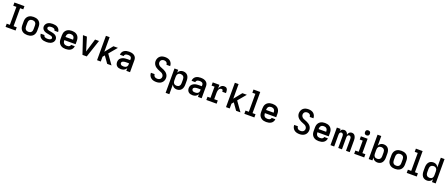

<svg xmlns="http://www.w3.org/2000/svg" viewBox="204 -2997 12695 5440"><g transform="rotate(20 6552.0 -277.5)"><path d="M65 0H367V-97H272V-638H367V-735H65V-638H160V-97H65Z M720 8Q756 8 791 0.5Q826 -7 857 -26Q888 -45 908.5 -74.5Q929 -104 937.5 -139Q946 -174 946 -210V-320Q946 -356 937.5 -391Q929 -426 908.5 -455.5Q888 -485 857 -504Q826 -523 791 -530.5Q756 -538 720 -538Q684 -538 649 -530.5Q614 -523 583.5 -504Q553 -485 532 -455.5Q511 -426 502.5 -391Q494 -356 494 -320V-210Q494 -174 502.5 -139Q511 -104 532 -74.5Q553 -45 583.5 -26Q614 -7 649 0.5Q684 8 720 8ZM720 -89Q696 -89 673.5 -96.5Q651 -104 635 -122Q619 -140 612.5 -163Q606 -186 606 -210V-320Q606 -344 612.5 -367Q619 -390 635 -408Q651 -426 673.5 -433.5Q696 -441 720 -441Q744 -441 766.5 -433.5Q789 -426 805.5 -408Q822 -390 828 -367Q834 -344 834 -320V-210Q834 -186 828 -163Q822 -140 805.5 -122Q789 -104 766.5 -96.5Q744 -89 720 -89Z M1294 8Q1326 8 1357 4Q1388 0 1417 -11.5Q1446 -23 1470.5 -43.5Q1495 -64 1508.5 -93Q1522 -122 1522 -153Q1522 -172 1517 -190Q1512 -208 1501.5 -223.5Q1491 -239 1477.5 -251.5Q1464 -264 1447.5 -273Q1431 -282 1413.5 -288Q1396 -294 1378 -298.5Q1360 -303 1342 -306.5Q1324 -310 1305.5 -313Q1287 -316 1269 -320Q1251 -324 1233.5 -329.5Q1216 -335 1202 -349.5Q1188 -364 1188 -382Q1188 -399 1200.5 -412.5Q1213 -426 1229 -431.5Q1245 -437 1262 -439Q1279 -441 1296 -441Q1314 -441 1331.5 -438.5Q1349 -436 1365 -428Q1381 -420 1391.5 -405Q1402 -390 1402 -372H1514Q1514 -411 1495 -445.5Q1476 -480 1443.5 -501.5Q1411 -523 1373 -530.5Q1335 -538 1296 -538Q1258 -538 1220.5 -531Q1183 -524 1150 -504Q1117 -484 1097 -449.5Q1077 -415 1077 -377Q1077 -359 1082 -341Q1087 -323 1097.5 -307.5Q1108 -292 1121.5 -279.5Q1135 -267 1151.5 -258Q1168 -249 1185.5 -242.5Q1203 -236 1221 -232Q1239 -228 1257 -224.5Q1275 -221 1293.5 -217.5Q1312 -214 1330 -210.5Q1348 -207 1365.5 -201Q1383 -195 1397 -181Q1411 -167 1411 -149Q1411 -131 1397 -117.5Q1383 -104 1365.5 -98.5Q1348 -93 1330 -91Q1312 -89 1294 -89Q1276 -89 1257 -91.5Q1238 -94 1221 -102Q1204 -110 1192.5 -126Q1181 -142 1180 -160H1068Q1069 -121 1088.5 -85.5Q1108 -50 1142.5 -28.5Q1177 -7 1216 0.5Q1255 8 1294 8Z M1875 8Q1913 8 1951 0Q1989 -8 2021.5 -28.5Q2054 -49 2073.5 -83.5Q2093 -118 2096 -156H1984Q1982 -132 1963.5 -115.5Q1945 -99 1921.5 -94Q1898 -89 1875 -89Q1851 -89 1828 -96.5Q1805 -104 1788 -122Q1771 -140 1764.5 -163Q1758 -186 1758 -210V-217H2098V-320Q2098 -356 2089.5 -391Q2081 -426 2060.5 -455.5Q2040 -485 2009 -504Q1978 -523 1943 -530.5Q1908 -538 1872 -538Q1836 -538 1801 -530.5Q1766 -523 1735.5 -504Q1705 -485 1684 -455.5Q1663 -426 1654.5 -391Q1646 -356 1646 -320V-210Q1646 -174 1654.5 -139Q1663 -104 1684.5 -74.5Q1706 -45 1737 -26Q1768 -7 1803.5 0.5Q1839 8 1875 8ZM1986 -313H1758V-320Q1758 -344 1764.5 -367Q1771 -390 1787 -408Q1803 -426 1825.5 -433.5Q1848 -441 1872 -441Q1896 -441 1918.5 -433.5Q1941 -426 1957.5 -408Q1974 -390 1980 -367Q1986 -344 1986 -320Z M2384 0H2513L2690 -530H2571L2464 -177Q2460 -164 2456 -151Q2452 -138 2448 -125Q2444 -138 2440.5 -151Q2437 -164 2433 -177L2325 -530H2206Z M2824 0H2936V-144L2985 -203L2999 -183L3129 0H3260L3056 -287L3260 -530H3125L2936 -295V-735H2824Z M3542 8Q3575 8 3607 -1Q3639 -10 3665 -32Q3691 -54 3706 -83V0H3818V-363Q3818 -395 3808 -425.5Q3798 -456 3775 -479Q3752 -502 3723 -515Q3694 -528 3662 -533Q3630 -538 3599 -538Q3560 -538 3521.5 -530Q3483 -522 3450 -500Q3417 -478 3398.5 -442.5Q3380 -407 3380 -368V-367H3492Q3492 -367 3492 -367Q3492 -367 3492 -367Q3492 -392 3509.5 -411Q3527 -430 3550.5 -435.5Q3574 -441 3599 -441Q3617 -441 3636 -438Q3655 -435 3671.5 -425.5Q3688 -416 3697 -399Q3706 -382 3706 -363V-322H3622Q3588 -322 3553.5 -318Q3519 -314 3486.5 -301.5Q3454 -289 3427 -267Q3400 -245 3387 -212.5Q3374 -180 3374 -146Q3374 -113 3385 -82.5Q3396 -52 3421 -30Q3446 -8 3477.5 0Q3509 8 3541 8ZM3586 -89Q3563 -89 3540.5 -94Q3518 -99 3502 -117Q3486 -135 3486 -157Q3486 -174 3496.5 -188Q3507 -202 3522.5 -209Q3538 -216 3554.5 -219.5Q3571 -223 3588 -224.5Q3605 -226 3622 -226H3706V-189Q3706 -167 3697 -146Q3688 -125 3670 -112Q3652 -99 3630 -94Q3608 -89 3586 -89Z M4607 8Q4649 8 4691 -3Q4733 -14 4766.5 -42Q4800 -70 4817 -110Q4834 -150 4834 -193Q4834 -226 4823.5 -257Q4813 -288 4792.5 -313.5Q4772 -339 4745.5 -358Q4719 -377 4689.5 -391Q4660 -405 4629.5 -416Q4599 -427 4570 -441.5Q4541 -456 4521.5 -484Q4502 -512 4502 -544Q4502 -572 4515.5 -597.5Q4529 -623 4555.5 -634.5Q4582 -646 4610 -646Q4637 -646 4662.5 -636Q4688 -626 4702 -602Q4716 -578 4716 -551V-550H4828V-552Q4828 -592 4811.5 -631Q4795 -670 4763 -696.5Q4731 -723 4691 -733Q4651 -743 4610 -743Q4568 -743 4527 -732Q4486 -721 4454 -692.5Q4422 -664 4406 -624Q4390 -584 4390 -542Q4390 -510 4400.5 -479Q4411 -448 4431.5 -422Q4452 -396 4478.5 -377Q4505 -358 4534 -344Q4563 -330 4593.5 -319Q4624 -308 4653.5 -293.5Q4683 -279 4703 -251.5Q4723 -224 4723 -191Q4723 -162 4707 -136Q4691 -110 4663.5 -99.5Q4636 -89 4607 -89Q4578 -89 4551 -98.5Q4524 -108 4508 -133Q4492 -158 4492 -186V-187H4380V-185Q4380 -143 4397.5 -104Q4415 -65 4448.5 -38.5Q4482 -12 4523.5 -2Q4565 8 4607 8Z M4966 205H5078V-89Q5091 -59 5113.5 -36Q5136 -13 5167 -2.5Q5198 8 5230 8Q5270 8 5307.5 -8Q5345 -24 5369 -57.5Q5393 -91 5401.5 -130.5Q5410 -170 5410 -210V-320Q5410 -360 5401.5 -399.5Q5393 -439 5369 -472.5Q5345 -506 5307.5 -522Q5270 -538 5230 -538Q5198 -538 5167 -528Q5136 -518 5113.5 -494.5Q5091 -471 5078 -442V-530H4966ZM5185 -89Q5162 -89 5140 -97Q5118 -105 5103.5 -123.5Q5089 -142 5083.5 -164.5Q5078 -187 5078 -210V-320Q5078 -343 5083.5 -365.5Q5089 -388 5103.5 -406.5Q5118 -425 5140 -433.5Q5162 -442 5185 -442Q5209 -442 5231.5 -434Q5254 -426 5270 -408Q5286 -390 5292 -367Q5298 -344 5298 -320V-210Q5298 -187 5292 -164Q5286 -141 5270 -122.5Q5254 -104 5231.5 -96.5Q5209 -89 5185 -89Z M5702 8Q5735 8 5767 -1Q5799 -10 5825 -32Q5851 -54 5866 -83V0H5978V-363Q5978 -395 5968 -425.5Q5958 -456 5935 -479Q5912 -502 5883 -515Q5854 -528 5822 -533Q5790 -538 5759 -538Q5720 -538 5681.5 -530Q5643 -522 5610 -500Q5577 -478 5558.5 -442.5Q5540 -407 5540 -368V-367H5652Q5652 -367 5652 -367Q5652 -367 5652 -367Q5652 -392 5669.5 -411Q5687 -430 5710.5 -435.5Q5734 -441 5759 -441Q5777 -441 5796 -438Q5815 -435 5831.5 -425.5Q5848 -416 5857 -399Q5866 -382 5866 -363V-322H5782Q5748 -322 5713.5 -318Q5679 -314 5646.5 -301.5Q5614 -289 5587 -267Q5560 -245 5547 -212.5Q5534 -180 5534 -146Q5534 -113 5545 -82.5Q5556 -52 5581 -30Q5606 -8 5637.5 0Q5669 8 5701 8ZM5746 -89Q5723 -89 5700.5 -94Q5678 -99 5662 -117Q5646 -135 5646 -157Q5646 -174 5656.5 -188Q5667 -202 5682.5 -209Q5698 -216 5714.5 -219.5Q5731 -223 5748 -224.5Q5765 -226 5782 -226H5866V-189Q5866 -167 5857 -146Q5848 -125 5830 -112Q5812 -99 5790 -94Q5768 -89 5746 -89Z M6119 0H6429V-97H6321V-281Q6321 -302 6323 -322.5Q6325 -343 6330.5 -363.5Q6336 -384 6347 -402Q6358 -420 6376.5 -430.5Q6395 -441 6416 -441Q6428 -441 6439.5 -436.5Q6451 -432 6456 -421Q6461 -410 6462 -397.5Q6463 -385 6463 -373H6575Q6575 -396 6574 -419Q6573 -442 6567 -464.5Q6561 -487 6547 -506Q6533 -525 6510.5 -531.5Q6488 -538 6465 -538Q6439 -538 6414.5 -529Q6390 -520 6371.5 -501.5Q6353 -483 6340.5 -460Q6328 -437 6321 -412V-530H6119V-433H6209V-97H6119Z M6712 0H6824V-144L6873 -203L6887 -183L7017 0H7148L6944 -287L7148 -530H7013L6824 -295V-735H6712Z M7265 0H7567V-97H7477V-735H7274V-638H7365V-97H7265Z M7923 8Q7961 8 7999 0Q8037 -8 8069.5 -28.5Q8102 -49 8121.5 -83.5Q8141 -118 8144 -156H8032Q8030 -132 8011.5 -115.5Q7993 -99 7969.5 -94Q7946 -89 7923 -89Q7899 -89 7876 -96.5Q7853 -104 7836 -122Q7819 -140 7812.5 -163Q7806 -186 7806 -210V-217H8146V-320Q8146 -356 8137.5 -391Q8129 -426 8108.5 -455.5Q8088 -485 8057 -504Q8026 -523 7991 -530.5Q7956 -538 7920 -538Q7884 -538 7849 -530.5Q7814 -523 7783.5 -504Q7753 -485 7732 -455.5Q7711 -426 7702.5 -391Q7694 -356 7694 -320V-210Q7694 -174 7702.5 -139Q7711 -104 7732.5 -74.5Q7754 -45 7785 -26Q7816 -7 7851.5 0.5Q7887 8 7923 8ZM8034 -313H7806V-320Q7806 -344 7812.5 -367Q7819 -390 7835 -408Q7851 -426 7873.5 -433.5Q7896 -441 7920 -441Q7944 -441 7966.5 -433.5Q7989 -426 8005.5 -408Q8022 -390 8028 -367Q8034 -344 8034 -320Z M8927 8Q8969 8 9011 -3Q9053 -14 9086.5 -42Q9120 -70 9137 -110Q9154 -150 9154 -193Q9154 -226 9143.5 -257Q9133 -288 9112.5 -313.5Q9092 -339 9065.5 -358Q9039 -377 9009.5 -391Q8980 -405 8949.5 -416Q8919 -427 8890 -441.5Q8861 -456 8841.5 -484Q8822 -512 8822 -544Q8822 -572 8835.5 -597.5Q8849 -623 8875.5 -634.5Q8902 -646 8930 -646Q8957 -646 8982.5 -636Q9008 -626 9022 -602Q9036 -578 9036 -551V-550H9148V-552Q9148 -592 9131.5 -631Q9115 -670 9083 -696.5Q9051 -723 9011 -733Q8971 -743 8930 -743Q8888 -743 8847 -732Q8806 -721 8774 -692.5Q8742 -664 8726 -624Q8710 -584 8710 -542Q8710 -510 8720.5 -479Q8731 -448 8751.5 -422Q8772 -396 8798.5 -377Q8825 -358 8854 -344Q8883 -330 8913.5 -319Q8944 -308 8973.5 -293.5Q9003 -279 9023 -251.5Q9043 -224 9043 -191Q9043 -162 9027 -136Q9011 -110 8983.5 -99.5Q8956 -89 8927 -89Q8898 -89 8871 -98.5Q8844 -108 8828 -133Q8812 -158 8812 -186V-187H8700V-185Q8700 -143 8717.5 -104Q8735 -65 8768.5 -38.5Q8802 -12 8843.5 -2Q8885 8 8927 8Z M9507 8Q9545 8 9583 0Q9621 -8 9653.5 -28.5Q9686 -49 9705.5 -83.5Q9725 -118 9728 -156H9616Q9614 -132 9595.5 -115.5Q9577 -99 9553.5 -94Q9530 -89 9507 -89Q9483 -89 9460 -96.5Q9437 -104 9420 -122Q9403 -140 9396.5 -163Q9390 -186 9390 -210V-217H9730V-320Q9730 -356 9721.5 -391Q9713 -426 9692.5 -455.5Q9672 -485 9641 -504Q9610 -523 9575 -530.5Q9540 -538 9504 -538Q9468 -538 9433 -530.5Q9398 -523 9367.5 -504Q9337 -485 9316 -455.5Q9295 -426 9286.5 -391Q9278 -356 9278 -320V-210Q9278 -174 9286.5 -139Q9295 -104 9316.5 -74.5Q9338 -45 9369 -26Q9400 -7 9435.5 0.5Q9471 8 9507 8ZM9618 -313H9390V-320Q9390 -344 9396.5 -367Q9403 -390 9419 -408Q9435 -426 9457.5 -433.5Q9480 -441 9504 -441Q9528 -441 9550.5 -433.5Q9573 -426 9589.5 -408Q9606 -390 9612 -367Q9618 -344 9618 -320Z M9862 0H9974V-354Q9974 -374 9979 -393.5Q9984 -413 9999.5 -427Q10015 -441 10035 -441Q10055 -441 10071 -427Q10087 -413 10091.5 -393.5Q10096 -374 10096 -354V0H10208V-354Q10208 -374 10212.5 -393.5Q10217 -413 10233 -427Q10249 -441 10269 -441Q10289 -441 10305 -427Q10321 -413 10325.5 -393.5Q10330 -374 10330 -354V0H10442V-354Q10442 -379 10439 -404Q10436 -429 10427 -453Q10418 -477 10402.5 -497.5Q10387 -518 10363.5 -528Q10340 -538 10314 -538Q10286 -538 10261 -525Q10236 -512 10221 -487.5Q10206 -463 10199 -436Q10191 -464 10175.5 -488Q10160 -512 10134.5 -525Q10109 -538 10081 -538Q10058 -538 10036 -529.5Q10014 -521 9998.5 -503Q9983 -485 9974 -464V-530H9862Z M10577 0H10879V-97H10789V-530H10586V-433H10677V-97H10577ZM10728 -610Q10748 -610 10767 -618.5Q10786 -627 10794.5 -646Q10803 -665 10803 -685Q10803 -705 10794.5 -724Q10786 -743 10767 -751.5Q10748 -760 10728 -760Q10708 -760 10689 -751.5Q10670 -743 10661.5 -724Q10653 -705 10653 -685Q10653 -665 10661.5 -646Q10670 -627 10689 -618.5Q10708 -610 10728 -610Z M11278 8Q11318 8 11355.5 -8Q11393 -24 11417 -57.5Q11441 -91 11449.5 -130.5Q11458 -170 11458 -210V-320Q11458 -360 11449.5 -399.5Q11441 -439 11417 -472.5Q11393 -506 11355.5 -522Q11318 -538 11278 -538Q11246 -538 11215 -528Q11184 -518 11161.5 -494.5Q11139 -471 11126 -442V-735H11014V0H11126V-89Q11139 -59 11161.5 -36Q11184 -13 11215 -2.5Q11246 8 11278 8ZM11233 -89Q11210 -89 11188 -97Q11166 -105 11151.5 -123.5Q11137 -142 11131.5 -164.5Q11126 -187 11126 -210V-320Q11126 -343 11131.5 -365.5Q11137 -388 11151.5 -406.5Q11166 -425 11188 -433.5Q11210 -442 11233 -442Q11257 -442 11279.5 -434Q11302 -426 11318 -408Q11334 -390 11340 -367Q11346 -344 11346 -320V-210Q11346 -187 11340 -164Q11334 -141 11318 -122.5Q11302 -104 11279.5 -96.5Q11257 -89 11233 -89Z M11808 8Q11844 8 11879 0.5Q11914 -7 11945 -26Q11976 -45 11996.5 -74.5Q12017 -104 12025.5 -139Q12034 -174 12034 -210V-320Q12034 -356 12025.5 -391Q12017 -426 11996.5 -455.5Q11976 -485 11945 -504Q11914 -523 11879 -530.5Q11844 -538 11808 -538Q11772 -538 11737 -530.5Q11702 -523 11671.5 -504Q11641 -485 11620 -455.5Q11599 -426 11590.5 -391Q11582 -356 11582 -320V-210Q11582 -174 11590.5 -139Q11599 -104 11620 -74.5Q11641 -45 11671.5 -26Q11702 -7 11737 0.5Q11772 8 11808 8ZM11808 -89Q11784 -89 11761.5 -96.5Q11739 -104 11723 -122Q11707 -140 11700.5 -163Q11694 -186 11694 -210V-320Q11694 -344 11700.5 -367Q11707 -390 11723 -408Q11739 -426 11761.5 -433.5Q11784 -441 11808 -441Q11832 -441 11854.5 -433.5Q11877 -426 11893.5 -408Q11910 -390 11916 -367Q11922 -344 11922 -320V-210Q11922 -186 11916 -163Q11910 -140 11893.5 -122Q11877 -104 11854.5 -96.5Q11832 -89 11808 -89Z M12161 0H12463V-97H12373V-735H12170V-638H12261V-97H12161Z M12770 8Q12802 8 12833 -2.5Q12864 -13 12886.5 -36Q12909 -59 12922 -89V0H13034V-735H12922V-442Q12909 -471 12886.5 -494.5Q12864 -518 12833 -528Q12802 -538 12770 -538Q12730 -538 12692.5 -522Q12655 -506 12631.5 -472.5Q12608 -439 12599 -399.5Q12590 -360 12590 -320V-210Q12590 -170 12599 -130.5Q12608 -91 12631.5 -57.5Q12655 -24 12692.5 -8Q12730 8 12770 8ZM12815 -89Q12792 -89 12769 -96.5Q12746 -104 12730.5 -122.5Q12715 -141 12708.5 -164Q12702 -187 12702 -210V-320Q12702 -344 12708.5 -367Q12715 -390 12730.5 -408Q12746 -426 12769 -434Q12792 -442 12815 -442Q12838 -442 12860 -433.5Q12882 -425 12896.5 -406.5Q12911 -388 12916.5 -365.5Q12922 -343 12922 -320V-210Q12922 -187 12916.5 -164.5Q12911 -142 12896.5 -123.5Q12882 -105 12860 -97Q12838 -89 12815 -89Z"/></g></svg>

Font: Iosevka Sparkle Semibold
Style: Regular
Weight: 600
Designer: Belleve Invis
Foundry: Belleve Invis
Version: Version 4.5.0; ttfautohint (v1.8.3)